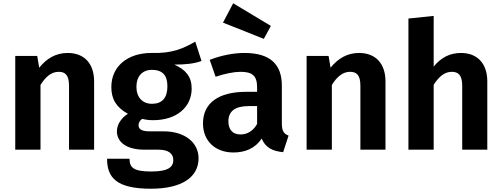

<svg xmlns="http://www.w3.org/2000/svg" viewBox="-20 -913 3059 1171"><path d="M393 -590C321 -590 265 -557 219 -500L207 -572H73V0H227V-395C259 -446 294 -475 338 -475C376 -475 401 -457 401 -391V0H554V-417C554 -525 494 -590 393 -590Z M1171 -659C1102 -620 1035 -586 903 -590C759 -590 659 -509 659 -382C659 -309 689 -258 760 -219C719 -193 693 -153 693 -112C693 -52 743 0 863 0H947C1008 0 1037 24 1037 63C1037 104 1009 133 903 133C794 133 770 109 770 55H633C633 170 690 238 900 238C1091 238 1191 167 1191 52C1191 -43 1108 -112 978 -112H891C835 -112 825 -131 825 -150C825 -165 834 -179 847 -188C867 -183 889 -180 914 -180C1059 -180 1149 -261 1149 -373C1149 -445 1113 -488 1043 -519C1112 -519 1166 -525 1209 -541ZM906 -487C970 -487 1001 -455 1001 -387C1001 -316 969 -280 907 -280C849 -280 812 -319 812 -384C812 -447 848 -487 906 -487Z M1402 -893 1340 -775 1589 -676 1632 -755ZM1699 -159V-390C1699 -519 1630 -590 1471 -590C1406 -590 1331 -576 1259 -548L1295 -445C1352 -464 1408 -475 1446 -475C1517 -475 1548 -453 1548 -381V-353H1482C1313 -353 1218 -285 1218 -160C1218 -56 1290 17 1404 17C1472 17 1535 -6 1576 -68C1599 -12 1643 9 1707 15L1740 -86C1713 -96 1699 -112 1699 -159ZM1447 -93C1399 -93 1373 -122 1373 -173C1373 -235 1414 -266 1498 -266H1548V-157C1525 -116 1490 -93 1447 -93Z M2170 -590C2098 -590 2042 -557 1996 -500L1984 -572H1850V0H2004V-395C2036 -446 2071 -475 2115 -475C2153 -475 2178 -457 2178 -391V0H2331V-417C2331 -525 2271 -590 2170 -590Z M2791 -590C2723 -590 2669 -561 2625 -507V-816L2471 -800V0H2625V-396C2657 -446 2692 -475 2735 -475C2773 -475 2799 -457 2799 -391V0H2952V-417C2952 -525 2892 -590 2791 -590Z"/></svg>

Font: Glow Sans TC Normal
Style: Bold
Weight: 700
Designer: Ryoko NISHIZUKA (kana, bopomofo & ideographs); Paul D. Hunt (Latin, Greek & Cyrillic); Sandoll Communications, Soo-young
Version: Version 0.93